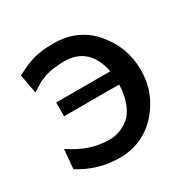

<svg xmlns="http://www.w3.org/2000/svg" viewBox="-119 -596 706 715"><g transform="rotate(-30 233.5 -238.5)"><path d="M28.8 -42 36.1 -125Q116.2 -69.8 200.2 -69.8Q222.2 -69.8 243.2 -76.9Q264.2 -84 284.7 -100.1Q305.2 -116.2 318.6 -149.7Q332 -183.1 334 -230H97.2V-289.1H330.1Q306.2 -407.2 198.2 -407.2Q186 -407.2 175 -406Q164.1 -404.8 156 -404.3Q147.9 -403.8 137.9 -401.4Q127.9 -398.9 123 -397.9Q118.2 -397 108.6 -392.6Q99.1 -388.2 95.9 -387.7Q92.8 -387.2 83 -381.1Q73.2 -375 72.5 -374.5Q71.8 -374 60.1 -367.2L48.8 -359.9L34.2 -441.9Q80.1 -466.8 114 -475.8Q147.9 -484.9 198.2 -484.9Q303.2 -484.9 367.2 -409.9Q431.2 -335 431.2 -236.8Q431.2 -137.7 365.5 -64.9Q299.8 7.8 200.2 7.8Q106.9 7.8 28.8 -42Z"/></g></svg>

Font: CMU Bright
Style: SemiBold
Weight: 600
Version: Version 0.7.0